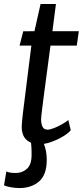

<svg xmlns="http://www.w3.org/2000/svg" viewBox="-38 -713 421 960"><path d="M160.8 8Q118.8 8 94.8 -13.5Q70.7 -35 70.7 -79.5Q70.7 -85.8 71.5 -95.7Q72.2 -105.5 73.5 -118.8Q74.7 -132.2 76.7 -148.5L118.8 -484.9H59.8L78.2 -556.6L134.3 -557L164.8 -693H241.7L224.1 -557H356.1L345.9 -484.9H214.4Q202.7 -397.4 194.6 -335.7Q186.5 -274.1 181 -233.3Q175.6 -192.5 172.7 -168.6Q169.8 -144.7 168.6 -133Q167.5 -121.4 167.5 -117Q167.5 -94.3 174.5 -79.5Q181.4 -64.7 200 -64.7Q212.2 -64.7 232 -72.5Q251.8 -80.3 271.5 -91.5Q291.3 -102.7 303.5 -112.9L315.8 -61.9Q303.1 -46.4 276.2 -30.3Q249.2 -14.2 217.8 -3.1Q186.4 8 160.8 8ZM58.8 227.3Q38.5 227.3 14.6 223Q-9.4 218.7 -17.9 213L-6.1 144.1Q1.5 148 12.2 149.9Q22.9 151.9 40.7 151.9Q73.1 151.9 96.2 131.4Q119.4 110.9 119.9 63.6Q120.2 35.1 118.6 16.4Q117.1 -2.3 114.5 -13.4L145.9 -15.4L171.2 -13.4Q181.8 2.9 188.7 29.1Q195.7 55.3 195.7 87.4Q195.7 160.5 157.6 193.9Q119.5 227.3 58.8 227.3Z"/></svg>

Font: Merriweather Sans Variable Regular
Style: Italic
Weight: 300
Italic angle: -8°
Designer: Eben Sorkin
Foundry: Eben Sorkin
Version: Version 2.001